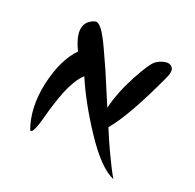

<svg xmlns="http://www.w3.org/2000/svg" viewBox="-117 -858 764 754"><g transform="rotate(30 264.5 -481.0)"><path d="M117 -732Q129 -732 146.5 -715Q164 -698 195 -653.5Q226 -609 243 -583.5Q260 -558 304 -489Q316 -470 322 -461Q327 -534 353 -613Q379 -692 395 -708Q408 -722 428 -729.5Q448 -737 461 -725.5Q474 -714 464 -678Q411 -477 364 -397Q400 -341 418 -316Q458 -259 483 -230Q421 -244 330 -339.5Q239 -435 182 -523Q168 -505 158 -478.5Q148 -452 142.5 -424.5Q137 -397 133 -368Q129 -339 127 -314Q125 -289 122 -269.5Q119 -250 115 -240Q111 -230 104 -233Q59 -312 63.5 -420.5Q68 -529 112 -595Q75 -646 76 -680Q77 -714 112 -731Q114 -732 117 -732Z"/></g></svg>

Font: HarSinai
Style: Regular
Weight: 400
Version: Version 1.1